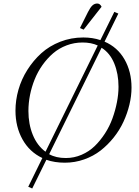

<svg xmlns="http://www.w3.org/2000/svg" viewBox="-20 -926 795 1102"><path d="M68.8 -291Q68.8 -351.1 85.9 -411.1Q103 -471.2 137 -524.9Q170.9 -578.6 217 -620.4Q263.2 -662.1 325.7 -686.5Q388.2 -710.9 458 -710.9Q511.7 -710.9 556.2 -695.8L636.2 -857.9L659.2 -848.1L580.1 -687Q654.3 -655.3 694.6 -585.2Q734.9 -515.1 734.9 -422.9Q734.9 -375.5 722.9 -325.4Q710.9 -275.4 688.7 -227.3Q666.5 -179.2 632.6 -136.7Q598.6 -94.2 557.4 -62Q516.1 -29.8 462.9 -11Q409.7 7.8 352.1 7.8Q293.9 7.8 246.1 -8.8L165 155.8L142.1 146L223.1 -19Q149.4 -53.7 109.1 -126Q68.8 -198.2 68.8 -291ZM143.1 -289.1Q143.1 -213.9 168.2 -152.1Q193.4 -90.3 241.2 -55.2L541 -665Q503.4 -682.1 454.1 -682.1Q405.8 -682.1 362.1 -665.5Q318.4 -648.9 284.9 -620.1Q251.5 -591.3 224.1 -553Q196.8 -514.6 179.2 -470.9Q161.6 -427.2 152.3 -380.9Q143.1 -334.5 143.1 -289.1ZM262.2 -41Q301.3 -19 357.9 -19Q405.3 -19 448.2 -37.6Q491.2 -56.2 523.4 -87.4Q555.7 -118.7 582.3 -159.7Q608.9 -200.7 625.5 -246.6Q642.1 -292.5 651.1 -338.9Q660.2 -385.3 660.2 -428.2Q660.2 -502.4 635.7 -562Q611.3 -621.6 563 -651.9ZM439 -765.1 484.9 -856.9Q498.5 -883.8 510.5 -894.8Q522.5 -905.8 538.1 -905.8Q554.2 -905.8 563 -887.2L460 -755.9Z"/></svg>

Font: Dihjauti S
Style: Italic
Weight: 400
Italic angle: -9°
Designer: T. Christopher White
Version: Version 3.0.0